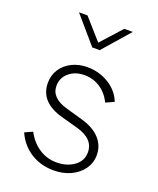

<svg xmlns="http://www.w3.org/2000/svg" viewBox="-147 -872 799 972"><g transform="rotate(20 253.0 -386.0)"><path d="M260 12Q311 12 351.5 -7Q392 -26 416 -59.5Q440 -93 440 -135Q440 -187 405 -224.5Q370 -262 305 -280L217 -305Q128 -330 128 -396Q128 -439 161 -467Q194 -495 244 -495Q291 -495 329 -470Q367 -445 389 -400L433 -420Q413 -473 360.5 -505.5Q308 -538 244 -538Q199 -538 162 -520Q125 -502 103.5 -469.5Q82 -437 82 -395Q82 -291 210 -256L297 -232Q393 -206 393 -133Q393 -87 354.5 -59Q316 -31 260 -31Q208 -31 165.5 -59Q123 -87 97 -137L55 -118Q82 -57 136 -22.5Q190 12 260 12ZM232 -640H272L398 -784H352L252 -673L154 -784H108Z"/></g></svg>

Font: Plus Jakarta Sans ExtraLight
Style: Regular
Weight: 200
Designer: Gumpita Rahayu
Foundry: Tokotype
Version: Version 2.004; ttfautohint (v1.8.3)